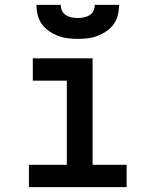

<svg xmlns="http://www.w3.org/2000/svg" viewBox="-20 -770 640 790"><path d="M99 0V-92H255V-438H115V-530H361V-92H501V0ZM300 -610Q279 -610 258.5 -612.5Q238 -615 218.5 -622.5Q199 -630 181.5 -642Q164 -654 152 -671Q140 -688 135 -708.5Q130 -729 130 -750H230Q230 -737 235.5 -725.5Q241 -714 251.5 -707.5Q262 -701 274.5 -698.5Q287 -696 300 -696Q313 -696 325.5 -698.5Q338 -701 348.5 -707.5Q359 -714 364.5 -725.5Q370 -737 370 -750H470Q470 -729 465 -708.5Q460 -688 448 -671Q436 -654 418.5 -642Q401 -630 381.5 -622.5Q362 -615 341.5 -612.5Q321 -610 300 -610Z"/></svg>

Font: Iosevka Curly Slab SmBdEx
Style: Regular
Weight: 600
Width: 7
Monospace: yes
Designer: Belleve Invis
Foundry: Belleve Invis
Version: Version 11.1.0; ttfautohint (v1.8.3)